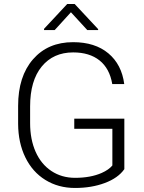

<svg xmlns="http://www.w3.org/2000/svg" viewBox="-20 -932 724 962"><path d="M603 -84.5Q571.8 -40 505.1 -15.1Q438.5 9.8 356 9.8Q272.5 9.8 207.5 -30.3Q142.6 -70.3 106.9 -143.6Q71.3 -216.8 70.8 -311.5V-401.4Q70.8 -549.3 145.5 -635Q220.2 -720.7 346.2 -720.7Q456.1 -720.7 522.9 -664.8Q589.8 -608.9 602.5 -510.7H542.5Q529.3 -588.9 478.8 -629.2Q428.2 -669.4 346.7 -669.4Q247.1 -669.4 189 -598.6Q130.9 -527.8 130.9 -398.9V-314.9Q130.9 -233.9 158.4 -171.6Q186 -109.4 237.5 -75.2Q289.1 -41 356 -41Q433.6 -41 489.3 -65.4Q525.4 -81.5 543 -103V-286.6H352.1V-337.4H603ZM471.7 -786.1V-781.2H417.5L335.4 -870.6L253.9 -781.2H200.7V-787.6L316.9 -912.1H354Z"/></svg>

Font: Roboto-Light
Style: Regular
Weight: 300
Designer: Google
Version: Version 2.137; 2017